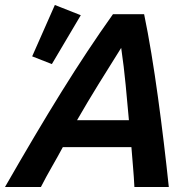

<svg xmlns="http://www.w3.org/2000/svg" viewBox="-40 -750 783 770"><path d="M-20 0Q42 -108 98 -202.5Q154 -297 206.5 -381.5Q259 -466 310 -543Q361 -620 413 -693H538Q553 -621 567 -536Q581 -451 593.5 -360Q606 -269 617 -177.5Q628 -86 637 0H499Q497 -41 493.5 -80.5Q490 -120 487 -160H212Q191 -121 168 -81Q145 -41 124 0ZM269 -268H477Q471 -335 464 -409Q457 -483 446 -558Q400 -485 355.5 -413Q311 -341 269 -268ZM168 -493 89 -524 180 -730 284 -689Z"/></svg>

Font: Ubuntu Sans
Style: Bold Italic
Weight: 700
Italic angle: -13.5°
Designer: Dalton Maag Ltd
Foundry: Dalton Maag Ltd
Version: Version 1.006